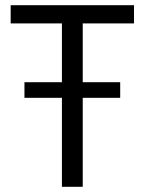

<svg xmlns="http://www.w3.org/2000/svg" viewBox="-20 -718 556 738"><path d="M298 -342V0H218V-342H74V-402H218V-628H21V-698H495V-628H298V-402H442V-342Z"/></svg>

Font: IBM Plex Sans Condensed
Style: Regular
Weight: 400
Width: 3
Designer: Mike Abbink, Paul van der Laan, Pieter van Rosmalen
Foundry: Bold Monday
Version: Version 1.1